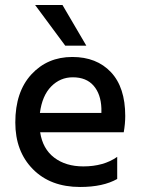

<svg xmlns="http://www.w3.org/2000/svg" viewBox="-20 -740 565 765"><path d="M447 -27Q391 5 299 5Q181 5 111 -66Q41 -137 41 -252Q41 -374 105 -443.5Q169 -513 268 -513Q365 -513 422 -452.5Q479 -392 479 -278Q479 -247 473 -213H140Q150 -147 196 -112Q242 -77 312 -77Q393 -77 447 -115ZM270 -432Q220 -432 184 -395.5Q148 -359 139 -290H384V-308Q382 -365 353 -398.5Q324 -432 270 -432ZM324 -558H240L120 -720H229Z"/></svg>

Font: Hind Madurai Medium
Style: Regular
Weight: 500
Designer: Jyotish Sonowal
Foundry: Indian Type Foundry
Version: Version 1.001;PS 1.0;hotconv 1.0.86;makeotf.lib2.5.63406; tt